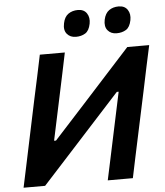

<svg xmlns="http://www.w3.org/2000/svg" viewBox="-61 -991 895 1044"><g transform="rotate(-5 386.5 -468.5)"><path d="M25 0Q37.5 -58 48.8 -112Q60 -166 74.5 -234L125 -473.5Q140 -542 151.8 -597.5Q163.5 -653 176 -713H312.5Q300.5 -654.5 288.8 -599.2Q277 -544 262.5 -475L212.5 -240H223L389 -422Q453 -492.5 518.2 -564.2Q583.5 -636 653.5 -713H773Q760 -654 748.2 -598Q736.5 -542 722 -473L671 -234Q656.5 -166 645 -112.2Q633.5 -58.5 621.5 0H484.5Q497 -58 508.5 -112.2Q520 -166.5 534 -232.5L585.5 -475H575.5L405.5 -288.5Q328.5 -204 265.2 -134.5Q202 -65 142.5 0ZM602.5 -792.5Q571.5 -792.5 554 -813.5Q536.5 -834.5 544 -871.5Q551.5 -906.5 573.2 -921.8Q595 -937 625.5 -937Q658.5 -937 674 -913.8Q689.5 -890.5 683 -857Q675.5 -819 654 -805.8Q632.5 -792.5 602.5 -792.5ZM380.5 -792.5Q349.5 -792.5 331.8 -813.5Q314 -834.5 322 -871.5Q329 -906.5 351 -921.8Q373 -937 403.5 -937Q436 -937 451.5 -913.8Q467 -890.5 460.5 -857Q453 -819 431.5 -805.8Q410 -792.5 380.5 -792.5Z"/></g></svg>

Font: Commissioner SemiBold
Style: Italic
Weight: 600
Italic angle: -12°
Designer: Kostas Bartsokas
Foundry: Kostas Bartsokas
Version: Version 1.000; ttfautohint (v1.8.3)